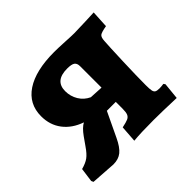

<svg xmlns="http://www.w3.org/2000/svg" viewBox="-123 -610 762 762"><g transform="rotate(-45 258.0 -229.0)"><path d="M481 -74 486 -67 479 3Q395 0 352 0Q280 0 240 4L245 -66Q269 -71 279 -75.5Q289 -80 293 -89.5Q297 -99 297 -119V-157H247L198 -54Q181 -18 162.5 -3Q144 12 115 12L10 5L6 -4L14 -63Q40 -70 55 -81Q70 -92 87 -117L111 -151Q131 -179 150 -189Q101 -206 74 -241.5Q47 -277 47 -326Q47 -395 103.5 -432.5Q160 -470 264 -470Q285 -470 323 -468Q357 -466 374 -466L439 -468L486 -470L482 -397Q453 -392 445 -386Q437 -380 436 -360Q434 -334 431 -251.5Q428 -169 428 -120Q428 -98 430 -88.5Q432 -79 438 -75.5Q444 -72 458 -72Q467 -72 481 -74ZM297 -237V-357Q297 -374 287.5 -380.5Q278 -387 254 -387Q185 -387 185 -329Q185 -300 199.5 -276Q214 -252 240 -240Z"/></g></svg>

Font: Alegreya ExtraBold
Style: Regular
Weight: 800
Designer: Juan Pablo del Peral
Foundry: Huerta Tipografica
Version: Version 2.007; ttfautohint (v1.6)